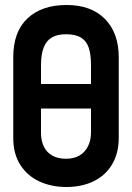

<svg xmlns="http://www.w3.org/2000/svg" viewBox="-20 -737 528 768"><path d="M139 -401V-303H349V-401ZM33 -508V-186Q33 -121 61.5 -77Q90 -33 138 -11Q186 11 245 11Q308 11 355.5 -12.5Q403 -36 429 -80.5Q455 -125 455 -186V-507Q455 -605 400 -661Q345 -717 246 -717Q147 -717 90 -663.5Q33 -610 33 -508ZM144 -206V-476Q144 -519 154.5 -546.5Q165 -574 187 -587Q209 -600 244 -600Q282 -600 304 -586.5Q326 -573 335 -546Q344 -519 344 -476V-207Q344 -176 332 -152Q320 -128 298 -115Q276 -102 244 -102Q212 -102 189.5 -114.5Q167 -127 155.5 -150.5Q144 -174 144 -206Z"/></svg>

Font: Advent Pro
Style: Bold
Weight: 700
Designer: VivaRado, Andreas Kalpakidis
Foundry: VivaRado, Andreas Kalpakidis
Version: Version 3.000